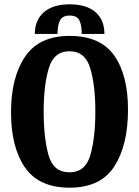

<svg xmlns="http://www.w3.org/2000/svg" viewBox="-20 -846 643 888"><path d="M572 -339Q572 -174 508.5 -76Q445 22 302 22Q160 22 95.5 -71.5Q31 -165 31 -327Q31 -488 96 -584Q161 -680 302 -680Q444 -680 508 -589.5Q572 -499 572 -339ZM421 -332Q421 -451 397.5 -530Q374 -609 301 -609Q229 -609 205.5 -530Q182 -451 182 -332Q182 -208 204.5 -128.5Q227 -49 301 -49Q375 -49 398 -129Q421 -209 421 -332ZM302 -826Q380 -826 421.5 -790Q463 -754 463 -689H358Q358 -730 347 -752Q336 -774 302 -774Q269 -774 257.5 -751.5Q246 -729 246 -689H141Q141 -753 183 -789.5Q225 -826 302 -826Z"/></svg>

Font: Sansita Medium
Style: Regular
Weight: 500
Designer: Pablo Cosgaya
Foundry: Omnibus-Type
Version: Version 1.006